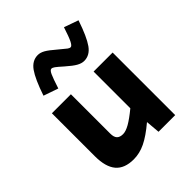

<svg xmlns="http://www.w3.org/2000/svg" viewBox="-211 -892 1035 1035"><g transform="rotate(-45 307.0 -374.0)"><path d="M536 -477V0H409L402 -81Q344 -32 299.5 -10.5Q255 11 210 11Q140 11 106.5 -28.5Q73 -68 73 -150V-477H218V-177Q218 -150 229.5 -138Q241 -126 265 -126Q286 -126 316 -143Q346 -160 391 -197V-477ZM396 -553Q377 -553 355.5 -565Q334 -577 299 -608Q271 -633 260 -641Q249 -649 241 -649Q231 -649 221 -627.5Q211 -606 192 -547L108 -576Q140 -671 169 -712Q198 -753 241 -753Q260 -753 280.5 -741.5Q301 -730 338 -698Q370 -671 379.5 -664Q389 -657 396 -657Q406 -657 417.5 -680Q429 -703 447 -759L529 -730Q497 -635 468 -594Q439 -553 396 -553Z"/></g></svg>

Font: Intel One Mono
Style: Bold
Weight: 700
Monospace: yes
Designer: Fred Shallcrass
Foundry: Frere-Jones Type LLC
Version: Version 1.400;hotconv 1.1.0;makeotfexe 2.6.0;FJTRelease1.4